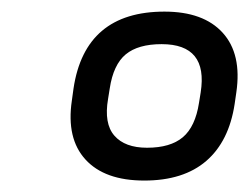

<svg xmlns="http://www.w3.org/2000/svg" viewBox="-20 -714 433 334"><path d="M231 -399.9Q162.1 -399.9 128.7 -436.5Q95.2 -473.1 105 -539.1L107.9 -560.1Q127.9 -693.8 266.1 -693.8Q334 -693.8 367.4 -657Q400.9 -620.1 391.1 -553.2L388.2 -533.2Q378.4 -468.3 338.9 -434.1Q299.3 -399.9 231 -399.9ZM235.8 -457Q276.4 -457 298.1 -475.3Q319.8 -493.7 326.2 -535.2L329.1 -553.2Q342.3 -637.2 261.2 -637.2Q220.2 -637.2 198.7 -619.4Q177.2 -601.6 170.9 -560.1L168 -542Q160.6 -499 179 -478Q197.3 -457 235.8 -457Z"/></svg>

Font: Sofia Sans
Style: Italic
Weight: 400
Italic angle: -9°
Designer: Botio Nikoltchev, Ani Petrova
Foundry: lettersoup
Version: Version 4.100